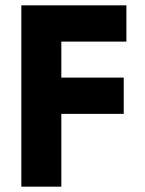

<svg xmlns="http://www.w3.org/2000/svg" viewBox="-20 -700 544 720"><path d="M444 -273H210V0H60V-680H454V-544H210V-409H444Z"/></svg>

Font: Puffins on Iceburgs(2)
Style: on-Iceburgs-Bold
Weight: 700
Version: Version 1.0